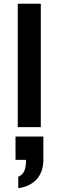

<svg xmlns="http://www.w3.org/2000/svg" viewBox="-20 -680 313 1027"><path d="M75 0V-660H198.3V0ZM77.7 326.7V265.7Q104.5 252.8 111.8 230Q119.1 207.2 119.1 182.7V175.1H63V50.3H211.9V183.1Q211.9 199.3 206.5 221.5Q201 243.6 187.1 265Q173.1 286.3 146.5 303.4Q119.9 320.4 77.7 326.7Z"/></svg>

Font: Panamera Thin
Style: Regular
Weight: 100
Designer: Bastien Sozeau
Foundry: NBR — Bastien Sozeau
Version: Version 3.003;gftools[0.9.33]